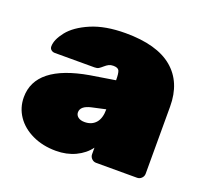

<svg xmlns="http://www.w3.org/2000/svg" viewBox="-99 -646 820 771"><g transform="rotate(20 311.0 -260.0)"><path d="M342 -339Q342 -369 337 -379.5Q332 -390 312 -390Q301 -390 293 -386Q285 -382 276 -374Q267 -366 260.5 -362Q254 -358 243 -358H73Q64 -358 57.5 -363.5Q51 -369 51 -378Q51 -407 79.5 -443Q108 -479 167.5 -504.5Q227 -530 314 -530Q448 -530 515 -474Q582 -418 582 -314V-27Q582 -16 574 -8Q566 0 555 0H380Q369 0 361 -8Q353 -16 353 -27V-55Q331 -25 294 -7.5Q257 10 211 10Q155 10 110.5 -11Q66 -32 41.5 -68Q17 -104 17 -149Q17 -284 236 -322ZM286 -203Q242 -193 242 -166Q242 -154 252 -146Q262 -138 280 -138Q310 -138 327.5 -157.5Q345 -177 345 -216Z"/></g></svg>

Font: Rubik
Style: Regular
Weight: 900
Designer: Hubert & Fischer
Foundry: Hubert & Fischer
Version: Version 1.100